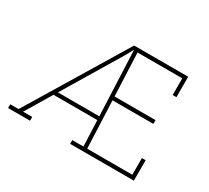

<svg xmlns="http://www.w3.org/2000/svg" viewBox="-139 -938 1267 1165"><g transform="rotate(30 494.5 -355.5)"><path d="M24.9 0V-26.4H83L497.6 -710.9H876.5V-567.9H850.1V-684.6H536.6L549.3 -383.8H836.4V-357.4H550.3L564 -26.4H879.9V-143.1H906.2V0H459.5V-26.4H537.6L530.3 -207.5H223.6L114.7 -26.4H178.7V0ZM239.3 -233.4H529.3L510.3 -684.6L507.8 -685.1L480 -633.8Z"/></g></svg>

Font: Roboto Slab LO Thin
Style: Regular
Weight: 250
Designer: Google
Version: Version 2.00;September 28, 2018;FontCreator 11.5.0.2427 64-b